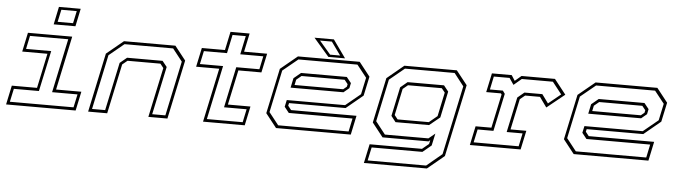

<svg xmlns="http://www.w3.org/2000/svg" viewBox="-54 -983 4992 1415"><g transform="rotate(5 2442.0 -275.0)"><path d="M303.5 -618.5 331 -750H492L464.5 -618.5ZM331 -639.5H445L464.5 -730.5H350.5ZM5.5 0 35.5 -141.5H222L276.5 -398.5H90L120 -540H447.5L363 -141.5H550L520 0ZM31.5 -22H502.5L523.5 -119.5H335.5L420 -518.5H137L116.5 -420.5H302.5L238 -119.5H52.5Z M612.5 0 705.5 -437 830.5 -540H1211L1292 -437L1199 0H1058L1136.5 -368L1112.5 -398.5H869L832 -368L753.5 0ZM639.5 -22H736.5L812.5 -378L864 -420.5H1126.5L1160.5 -378L1084.5 -22H1182L1268 -427L1196 -518.5H836.5L725.5 -427Z M1462.5 0 1547.5 -399H1376.5L1406.5 -540H1577.5L1606.5 -677H1748L1719 -540H1889.5L1859.5 -399H1689L1634 -141.5H1801L1771 0ZM1489 -21.5H1754L1774.5 -119H1607.5L1671.5 -421H1842.5L1863 -518.5H1692.5L1721.5 -655.5H1623.5L1594.5 -518.5H1423.5L1402.5 -421H1574Z M2574.5 -540 2655.5 -437 2625 -294.5 2500.5 -191.5H2082L2077.5 -172L2101.5 -141.5H2585.5L2555.5 0H2002.5L1921.5 -103L1992.5 -437L2117.5 -540ZM2559.5 -518H2123L2011 -426L1944.5 -113L2016.5 -21.5H2537.5L2558 -119H2086.5L2052.5 -162L2063.5 -212.5H2495L2605 -303L2631.5 -427ZM2489.5 -420.5 2523.5 -378 2515.5 -340 2474.5 -306H2083.5L2098.5 -377L2151 -420.5ZM2475.5 -398.5H2156.5L2119.5 -368L2111 -328H2470.5L2496 -349L2500 -368ZM2464.5 -556H2341L2227 -688H2370.5ZM2426.5 -573.5 2357 -670.5H2269.5L2352.5 -573.5Z M2670 200 2700 59H3087.5L3136.5 18.5L3142.5 -10L3130.5 0H2790.5L2709.5 -103L2780.5 -437L2905 -540H3293L3374.5 -437L3260.5 97L3136 200ZM2696 179H3128.5L3242 84.5L3350.5 -426.5L3278.5 -519H2911L2800 -427.5L2733.5 -114.5L2806 -22H3128L3176 -61.5L3156.5 28L3092.5 81H2717ZM2876 -120 2842 -163.5 2887.5 -378.5 2939 -421.5H3208.5L3243 -378L3202 -183.5L3124 -120ZM2889.5 -141.5H3120.5L3181 -191.5L3218.5 -368.5L3194 -399H2944L2907 -368.5L2865.5 -172Z M3436.5 0 3466.5 -141H3583.5L3637 -391.5L3631 -399H3522.5L3552.5 -540H3699L3724.5 -500L3771.5 -540H4019L4105 -430.5L3973.5 -324.5L3920.5 -398.5H3810.5L3773.5 -368L3725 -140.5H3842L3812 0ZM3462.5 -22H3795.5L3816 -119H3698.5L3754 -379L3803.5 -420H3936L3983 -355.5L4074.5 -430L4005.5 -518H3775.5L3718 -469.5L3685 -518H3568.5L3548 -420.5H3644L3660 -398L3600.5 -119H3483.5Z M4776.5 -540 4857.5 -437 4827 -294.5 4702.5 -191.5H4284L4279.5 -172L4303.5 -141.5H4787.5L4757.5 0H4204.5L4123.5 -103L4194.5 -437L4319.5 -540ZM4761.5 -518H4325L4213 -426L4146.5 -113L4218.5 -21.5H4739.5L4760 -119H4288.5L4254.5 -162L4265.5 -212.5H4697L4807 -303L4833.5 -427ZM4691.5 -420.5 4725.5 -378 4717.5 -340 4676.5 -306H4285.5L4300.5 -377L4353 -420.5ZM4677.5 -398.5H4358.5L4321.5 -368L4313 -328H4672.5L4698 -349L4702 -368Z"/></g></svg>

Font: Tourney Expanded ExtraLight
Style: Italic
Weight: 200
Width: 7
Italic angle: -12°
Designer: Tyler Finck
Foundry: Etcetera Type Co
Version: Version 1.010; ttfautohint (v1.8.3)